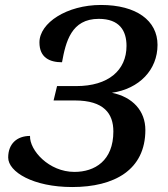

<svg xmlns="http://www.w3.org/2000/svg" viewBox="-20 -744 677 774"><path d="M271 10C441 10 566 -59 566 -220C566 -297 515 -353 431 -370C542 -386 615 -463 615 -563C615 -661 530 -724 387 -724C250 -724 139 -652 139 -573C139 -512 180 -493 230 -493C245 -575 267 -668 378 -668C462 -668 490 -620 490 -559C490 -460 416 -397 288 -397H210L196 -339H282C399 -339 437 -286 437 -214C437 -96 362 -51 280 -51C177 -51 99 -138 101 -196C48 -196 13 -164 13 -109C13 -51 114 10 271 10Z"/></svg>

Font: Noto Serif Semi
Style: Italic
Weight: 600
Italic angle: -12°
Designer: Monotype Design Team
Foundry: Monotype Imaging Inc.
Version: Version 1.901